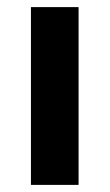

<svg xmlns="http://www.w3.org/2000/svg" viewBox="-20 -520 308 540"><path d="M201 -500V0H67V-500Z"/></svg>

Font: Prodigy Sans SemiBold
Style: Regular
Weight: 600
Designer: Wei Huang
Foundry: Wei Huang
Version: Version 1.003; ttfautohint (v1.8.3)